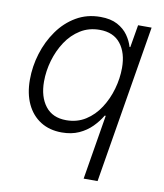

<svg xmlns="http://www.w3.org/2000/svg" viewBox="-84 -616 761 889"><g transform="rotate(10 296.5 -171.5)"><path d="M435.1 204.1H369.6L419.9 -100.1H415Q398.4 -71.8 373 -46.1Q347.7 -20.5 312.7 -4.6Q277.8 11.2 232.4 11.2Q174.3 11.2 132.3 -15.4Q90.3 -42 67.6 -90.3Q44.9 -138.7 44.9 -204.1Q44.9 -267.1 63.7 -327.9Q82.5 -388.7 117.7 -438.2Q152.8 -487.8 203.1 -517.3Q253.4 -546.9 316.9 -546.9Q365.2 -546.9 397 -529.8Q428.7 -512.7 447 -486.6Q465.3 -460.4 473.1 -433.1H476.6L494.6 -539.1H558.1ZM242.7 -48.3Q293.9 -48.3 333.5 -73.5Q373 -98.6 400.1 -140.4Q427.2 -182.1 441.4 -232.2Q455.6 -282.2 455.6 -331.5Q455.6 -402.3 422.1 -444.8Q388.7 -487.3 323.7 -487.3Q272.9 -487.3 233.4 -462.6Q193.8 -438 166.7 -397Q139.6 -356 125.2 -306.4Q110.8 -256.8 110.8 -207Q110.8 -135.7 144.5 -92Q178.2 -48.3 242.7 -48.3Z"/></g></svg>

Font: Inter 18pt Light
Style: Italic
Weight: 300
Italic angle: -9.3988°
Designer: Rasmus Andersson
Foundry: rsms
Version: Version 4.001;git-66647c0bb